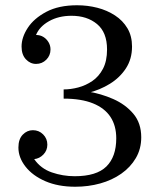

<svg xmlns="http://www.w3.org/2000/svg" viewBox="-20 -700 592 730"><path d="M266 10Q201 10 152.5 -11Q104 -32 77 -66.5Q50 -101 50 -139L110 -95Q135 -59 177 -44.5Q219 -30 264 -30Q347 -30 384.5 -67Q422 -104 422 -174Q422 -222 400 -255.5Q378 -289 333.5 -307Q289 -325 222 -325V-360Q263 -360 313.5 -352Q364 -344 410.5 -323.5Q457 -303 487 -267.5Q517 -232 517 -178Q517 -134 496.5 -99Q476 -64 441 -39.5Q406 -15 361 -2.5Q316 10 266 10ZM110 -95 50 -139Q50 -171 66.5 -188Q83 -205 105 -205Q128 -205 144 -189Q160 -173 160 -150Q160 -128 145 -112.5Q130 -97 110 -95ZM117 -457Q95 -457 78.5 -474.5Q62 -492 62 -523L117 -567Q133 -567 145 -559.5Q157 -552 164.5 -539.5Q172 -527 172 -512Q172 -489 156 -473Q140 -457 117 -457ZM222 -335V-360Q249 -360 277.5 -367.5Q306 -375 331 -392Q356 -409 371.5 -438.5Q387 -468 387 -512Q387 -577 349 -608.5Q311 -640 252 -640Q203 -640 166.5 -619.5Q130 -599 117 -567L62 -523Q62 -558 85.5 -594Q109 -630 156 -655Q203 -680 273 -680Q313 -680 350 -670.5Q387 -661 417 -641.5Q447 -622 464.5 -592.5Q482 -563 482 -523Q482 -476 459 -440.5Q436 -405 398 -381.5Q360 -358 314 -346.5Q268 -335 222 -335Z"/></svg>

Font: Brygada 1918
Style: Regular
Weight: 400
Designer: Mateusz Machalski | Borys Kosmynka | Przemek Hoffer
Foundry: NIEPODLEGLA 2018
Version: Version 3.006